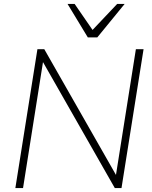

<svg xmlns="http://www.w3.org/2000/svg" viewBox="-20 -955 772 975"><path d="M58 0 170 -705H205L583 -42H565L670 -705H709L597 0H563L185 -663H202L97 0ZM426 -765 323 -935H359L450 -803L575 -935H613L474 -765Z"/></svg>

Font: Nunito Sans 12pt ExtraLight
Style: Italic
Weight: 200
Italic angle: -9°
Designer: Vernon Adams
Foundry: Vernon Adams
Version: Version 3.101;gftools[0.9.27]